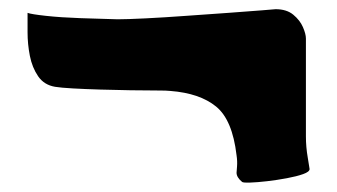

<svg xmlns="http://www.w3.org/2000/svg" viewBox="-20 -467 734 418"><path d="M646 -170Q646 -147 650 -124Q654 -101 654 -99Q654 -93 640 -88Q626 -83 604.5 -79Q583 -75 561.5 -72.5Q540 -70 524.5 -69.5Q509 -69 507 -71Q495 -81 495 -91Q495 -92 496 -104Q497 -116 495 -129Q486 -206 450.5 -235Q415 -264 351 -269Q344 -270 320 -270Q296 -270 264 -270.5Q232 -271 198.5 -272Q165 -273 138.5 -274.5Q112 -276 100 -278Q76 -282 63 -301Q50 -320 45 -345.5Q40 -371 40 -396.5Q40 -422 40 -439Q48 -436 80 -432.5Q112 -429 154.5 -427.5Q197 -426 236 -425Q256 -425 296.5 -427Q337 -429 385 -432.5Q433 -436 477 -439Q521 -442 550 -444.5Q579 -447 580 -447Q604 -447 618.5 -435Q633 -423 639.5 -408Q646 -393 646 -383Z"/></svg>

Font: Potta One
Style: Regular
Weight: 400
Designer: 108,108go
Foundry: Font Zone 108
Version: Version 1.000